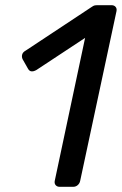

<svg xmlns="http://www.w3.org/2000/svg" viewBox="-20 -720 470 740"><path d="M210 0Q200 0 194.5 -6.5Q189 -13 191 -23L308 -574L120 -450Q109 -444 101 -445Q93 -446 88 -455L67 -492Q63 -501 65.5 -510Q68 -519 79 -525L333 -693Q340 -698 344.5 -699Q349 -700 357 -700H410Q420 -700 425.5 -693.5Q431 -687 429 -677L289 -23Q287 -13 279.5 -6.5Q272 0 262 0Z"/></svg>

Font: Rubik
Style: Italic
Weight: 400
Italic angle: -12°
Designer: Hubert and Fischer
Foundry: Hubert and Fischer
Version: Version 2.300;gftools[0.9.30]